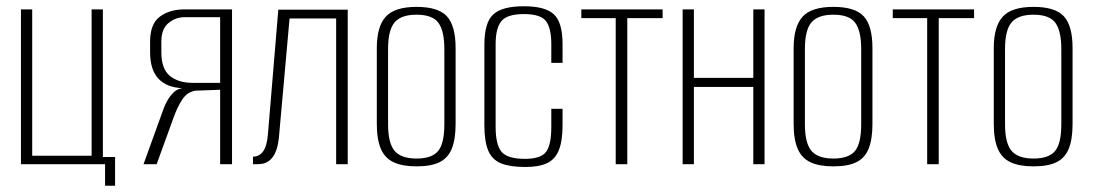

<svg xmlns="http://www.w3.org/2000/svg" viewBox="-20 -525 3496 614"><path d="M316 69V0H47V-495H83V-27H273V-495H309V-23H348V69Z M439 0 503 -177Q513 -204 528.5 -222.5Q544 -241 564 -243Q513 -245 486.5 -273.5Q460 -302 460 -358V-392Q460 -449 491.5 -472Q523 -495 570 -495H722V0H684V-238L605 -235Q579 -231 563 -207Q547 -183 534 -146L481 0ZM597 -260H684V-470H570Q541 -470 518.5 -451Q496 -432 496 -393V-357Q496 -305 523 -282.5Q550 -260 597 -260Z M789 0V-24Q809 -24 821.5 -41Q834 -58 837 -98L870 -494H1092V0H1055V-466H906L872 -86Q871 -75 868 -60.5Q865 -46 858 -32Q851 -18 838 -9Q825 0 805 0Z M1312 7Q1267 7 1239 -6Q1211 -19 1198 -49Q1185 -79 1185 -129V-371Q1185 -440 1213.5 -471.5Q1242 -503 1312 -503Q1382 -503 1409.5 -472.5Q1437 -442 1437 -371V-129Q1437 -80 1425 -50Q1413 -20 1386 -6.5Q1359 7 1312 7ZM1312 -18Q1361 -18 1381 -42Q1401 -66 1401 -128V-368Q1401 -426 1382 -452Q1363 -478 1312 -478Q1263 -478 1242 -453.5Q1221 -429 1221 -368V-128Q1221 -67 1242 -42.5Q1263 -18 1312 -18Z M1660 9Q1611 9 1582.5 -2.5Q1554 -14 1541.5 -43Q1529 -72 1529 -125V-382Q1529 -453 1557.5 -479Q1586 -505 1655 -505Q1724 -505 1751.5 -479Q1779 -453 1779 -384V-324H1743V-384Q1743 -435 1726 -457.5Q1709 -480 1655 -480Q1602 -480 1583.5 -457.5Q1565 -435 1565 -384V-119Q1565 -63 1583.5 -40Q1602 -17 1659 -17Q1709 -17 1726 -39Q1743 -61 1743 -119V-177H1779V-125Q1779 -74 1767 -44.5Q1755 -15 1729 -3Q1703 9 1660 9Z M1949 0V-467H1839V-495H2099V-467H1986V0Z M2163 0V-495H2199V-276H2389V-495H2425V0H2389V-247H2199V0Z M2645 7Q2600 7 2572 -6Q2544 -19 2531 -49Q2518 -79 2518 -129V-371Q2518 -440 2546.5 -471.5Q2575 -503 2645 -503Q2715 -503 2742.5 -472.5Q2770 -442 2770 -371V-129Q2770 -80 2758 -50Q2746 -20 2719 -6.5Q2692 7 2645 7ZM2645 -18Q2694 -18 2714 -42Q2734 -66 2734 -128V-368Q2734 -426 2715 -452Q2696 -478 2645 -478Q2596 -478 2575 -453.5Q2554 -429 2554 -368V-128Q2554 -67 2575 -42.5Q2596 -18 2645 -18Z M2945 0V-467H2835V-495H3095V-467H2982V0Z M3285 7Q3240 7 3212 -6Q3184 -19 3171 -49Q3158 -79 3158 -129V-371Q3158 -440 3186.5 -471.5Q3215 -503 3285 -503Q3355 -503 3382.5 -472.5Q3410 -442 3410 -371V-129Q3410 -80 3398 -50Q3386 -20 3359 -6.5Q3332 7 3285 7ZM3285 -18Q3334 -18 3354 -42Q3374 -66 3374 -128V-368Q3374 -426 3355 -452Q3336 -478 3285 -478Q3236 -478 3215 -453.5Q3194 -429 3194 -368V-128Q3194 -67 3215 -42.5Q3236 -18 3285 -18Z"/></svg>

Font: Alumni Sans ExtraLight
Style: Regular
Weight: 250
Version: Version 1.018